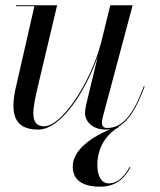

<svg xmlns="http://www.w3.org/2000/svg" viewBox="-20 -480 606 726"><path d="M473 153 470 151.5C456 177.5 430.5 213.5 391 213.5C367 213.5 348 191 348 144.5C348 62 399 17 430 0L429 -2C466.5 -23 496.5 -71 527 -153L524 -154C482 -41.5 442 4 384 4C371.5 4 365.5 -4.5 365.5 -15C365.5 -20 366 -27 367.5 -33L481.5 -460H397L362.5 -319.5C323 -168 214 -2.5 147 -2.5C88 -2.5 105 -73.5 123 -152.5L196 -460H40.5V-456.5H110L38 -141C21.5 -58.5 27.5 10 124 10C214.5 10 307 -144 350 -267.5L306 -85C303.5 -74.5 301.5 -60.5 301.5 -52.5C301.5 -22.5 328 10 380 10C386 10 391 9.5 396.5 9C335 34.5 255 83 255 150C255 210 307 226 358 226C429 226 458 181 473 153Z"/></svg>

Font: Bodoni* 48pt
Style: Italic
Weight: 400
Italic angle: -13°
Version: Version 2.3